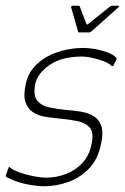

<svg xmlns="http://www.w3.org/2000/svg" viewBox="-26 -644 435 669"><path d="M4 -60Q4 -62 6 -62Q8 -62 9 -60Q22 -50 45.5 -42Q69 -34 93.5 -29.5Q118 -25 135 -25Q169 -25 202 -37Q235 -49 260 -75Q285 -101 293 -142Q302 -182 286.5 -199.5Q271 -217 242 -222.5Q213 -228 180 -231Q154 -233 129.5 -237.5Q105 -242 87.5 -254Q70 -266 62.5 -289Q55 -312 64 -352Q72 -391 101 -419Q130 -447 173 -462Q216 -477 266 -477Q283 -477 305.5 -473Q328 -469 348.5 -461.5Q369 -454 380 -442Q381 -441 380.5 -440Q380 -439 380 -437L369 -415Q368 -412 362 -415Q353 -424 334.5 -431Q316 -438 295.5 -442.5Q275 -447 260 -447Q190 -447 147.5 -418Q105 -389 97 -352Q89 -313 103 -294.5Q117 -276 145 -270Q173 -264 204 -261Q230 -259 255.5 -255Q281 -251 300 -239.5Q319 -228 327 -205Q335 -182 326 -142Q315 -87 282 -54.5Q249 -22 208 -8.5Q167 5 129 5Q112 5 87 1.5Q62 -2 37 -10Q12 -18 -6 -29Q-6 -33 -5 -35ZM250 -531Q246 -531 246 -534L222 -618Q221 -620 223 -622Q225 -624 228 -624H248Q252 -624 252 -621L275 -561Q277 -556 282 -561L357 -621Q360 -624 365 -624H386Q389 -624 388.5 -622Q388 -620 386 -618L292 -534Q289 -531 284 -531Z"/></svg>

Font: Glory Thin
Style: Italic
Weight: 100
Italic angle: -12°
Designer: Robert Leuschke
Foundry: Robert Leuschke
Version: Version 1.011